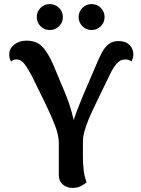

<svg xmlns="http://www.w3.org/2000/svg" viewBox="-20 -906 688 940"><path d="M336 14Q307 14 287.5 -2.5Q268 -19 268 -48V-206Q268 -243 249.5 -291.5Q231 -340 203 -397L138 -530Q118 -569 100.5 -592Q83 -615 61 -615Q52 -615 46 -612.5Q40 -610 34 -605Q25 -622 25 -639Q25 -668 49.5 -687.5Q74 -707 110 -707Q156 -707 184 -680.5Q212 -654 240 -591L283 -488Q311 -424 326 -374.5Q341 -325 346.5 -287Q352 -249 352 -222L319 -221Q319 -239 325 -263.5Q331 -288 340 -316Q349 -344 360 -372Q371 -400 381 -425L448 -582Q464 -620 478 -647Q492 -674 511.5 -689.5Q531 -705 560 -705Q595 -705 614 -686Q633 -667 633 -639Q633 -624 624 -605Q619 -610 610.5 -612.5Q602 -615 594 -615Q568 -615 550 -593Q532 -571 520 -545L453 -407Q446 -392 434.5 -368Q423 -344 412 -317Q401 -290 393.5 -263Q386 -236 386 -213V-134Q386 -106 389.5 -74Q393 -42 404 -13Q396 -6 378 4Q360 14 336 14ZM224 -759Q197 -759 178.5 -777.5Q160 -796 160 -822Q160 -849 178.5 -867.5Q197 -886 224 -886Q250 -886 269 -867.5Q288 -849 288 -822Q288 -796 269 -777.5Q250 -759 224 -759ZM428 -759Q402 -759 383.5 -777.5Q365 -796 365 -822Q365 -849 383.5 -867.5Q402 -886 428 -886Q455 -886 473.5 -867.5Q492 -849 492 -822Q492 -796 473.5 -777.5Q455 -759 428 -759Z"/></svg>

Font: Arima SemiBold
Style: Regular
Weight: 600
Designer: Joana Correia and Natanael Gama
Foundry: NDISCOVER
Version: Version 1.101;gftools[0.9.23]